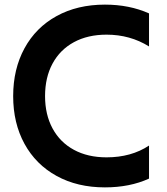

<svg xmlns="http://www.w3.org/2000/svg" viewBox="-20 -798 721 831"><path d="M37 -382Q37 -499 86 -589Q135 -679 225 -728.5Q315 -778 434 -778Q540 -778 625 -740V-597Q543 -648 441 -648Q360 -648 300 -615.5Q240 -583 207.5 -523Q175 -463 175 -382Q175 -302 207.5 -242Q240 -182 300 -149.5Q360 -117 441 -117Q548 -117 625 -168V-25Q542 13 434 13Q315 13 225 -36.5Q135 -86 86 -175.5Q37 -265 37 -382Z"/></svg>

Font: Application Semibold
Style: Regular
Weight: 600
Designer: Wei Huang
Foundry: Wei Huang
Version: Version 0.012